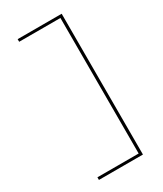

<svg xmlns="http://www.w3.org/2000/svg" viewBox="-235 -911 971 1141"><g transform="rotate(-30 250.0 -340.0)"><path d="M90 143V125H373V-805H90V-823H392V143Z"/></g></svg>

Font: iosevka_custom_sans_ss08 Thin
Style: Regular
Weight: 100
Designer: Belleve Invis
Foundry: Belleve Invis
Version: Version 10.3.0; ttfautohint (v1.8.3)